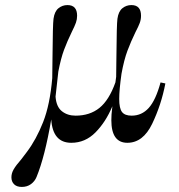

<svg xmlns="http://www.w3.org/2000/svg" viewBox="-20 -549 704 757"><path d="M632 -220Q616 -136 580 -61Q544 14 482 14Q419 14 419 -75Q419 -98 422 -120L423 -130Q397 -68 356.5 -27Q316 14 261 14Q188 14 182 -78Q157 69 124 149Q117 166 102 177Q87 188 66 188Q46 188 35.5 177.5Q25 167 25 150Q25 134 34 118.5Q43 103 64 79L86 50Q123 1 150 -67.5Q177 -136 186 -241L187 -324Q188 -454 191 -475Q195 -504 210.5 -516.5Q226 -529 246 -529Q284 -529 284 -487Q284 -473 279.5 -460Q275 -447 263 -423Q245 -386 232.5 -352.5Q220 -319 210 -267L199 -168Q202 -128 224 -110.5Q246 -93 278 -93Q334 -93 372 -123.5Q410 -154 435 -224L438 -246L439 -327Q440 -454 443 -475Q447 -504 462.5 -516.5Q478 -529 498 -529Q536 -529 536 -487Q536 -472 531 -458.5Q526 -445 514 -422Q496 -385 482.5 -349Q469 -313 459 -258Q450 -194 450 -159Q450 -122 461 -107.5Q472 -93 499 -93Q539 -93 566.5 -123.5Q594 -154 613 -224Z"/></svg>

Font: Myanmar April Display
Style: Regular
Weight: 400
Designer: Khon Soe Zaw Thu
Foundry: Myanmar OS
Version: Version 2.50 April 12, 2019